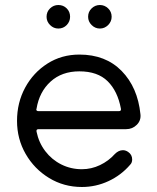

<svg xmlns="http://www.w3.org/2000/svg" viewBox="-20 -730 629 767"><path d="M213 -616Q194 -616 180 -630Q166 -644 166 -663Q166 -683 180 -696.5Q194 -710 213 -710Q233 -710 246.5 -696.5Q260 -683 260 -663Q260 -644 246.5 -630Q233 -616 213 -616ZM379 -616Q360 -616 346 -630Q332 -644 332 -663Q332 -683 346 -696.5Q360 -710 379 -710Q398 -710 412 -696.5Q426 -683 426 -663Q426 -644 412 -630Q398 -616 379 -616ZM307 17Q235 17 176 -19Q117 -55 82.5 -115Q48 -175 48 -247Q48 -320 80.5 -380Q113 -440 169.5 -476Q226 -512 297 -512Q402 -512 466 -446.5Q530 -381 541 -274Q544 -249 526.5 -231.5Q509 -214 484 -214H134Q124 -214 126 -204Q135 -160 161 -126Q187 -92 225 -73Q263 -54 307 -54Q345 -54 379.5 -70.5Q414 -87 439 -115Q454 -130 471 -130Q482 -130 492 -123Q508 -112 508 -93Q508 -80 500 -72Q464 -30 413.5 -6.5Q363 17 307 17ZM126 -296Q126 -295 125.5 -294.5Q125 -294 125 -293Q125 -286 134 -286H455Q465 -286 463 -296Q450 -366 410 -405.5Q370 -445 297 -445Q227 -445 182 -404Q137 -363 126 -296Z"/></svg>

Font: Kiwi Maru
Style: Regular
Weight: 400
Designer: Hiroki-Chan
Version: Version 1.100